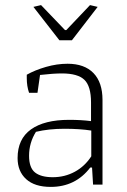

<svg xmlns="http://www.w3.org/2000/svg" viewBox="-20 -724 499 753"><path d="M111 -697 141 -704 235 -606H240L333 -704L363 -697L262 -566H213ZM49 -104Q49 -179 101.5 -216.5Q154 -254 251 -254Q299 -254 337 -249V-322Q337 -386 311 -411Q285 -436 223 -436Q189 -436 137 -430L127 -360H94Q85 -386 85 -417V-431Q117 -449 160 -461.5Q203 -474 245 -474Q311 -474 346.5 -437.5Q382 -401 382 -332V0H345L341 -67H334Q276 9 179 9Q116 9 82.5 -21.5Q49 -52 49 -104ZM338 -111V-212Q293 -219 233 -219Q171 -219 121 -207Q94 -164 94 -113Q94 -66 117.5 -47.5Q141 -29 187 -29Q234 -29 273.5 -50.5Q313 -72 338 -111Z"/></svg>

Font: Athiti Light
Style: Regular
Weight: 300
Designer: CadsonDemak Team
Foundry: CadsonDemak
Version: Version 1.032